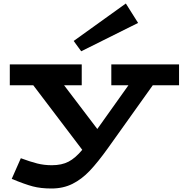

<svg xmlns="http://www.w3.org/2000/svg" viewBox="-20 -839 1043 1097"><path d="M1003 -352H853L597 7Q539 88 493 136.5Q447 185 394 211.5Q341 238 274 238Q213 238 167.5 226Q122 214 47 183L99 65Q153 85 192.5 95Q232 105 276 105Q333 105 372 84.5Q411 64 450 17L170 -352H36V-471H447V-352H346L536 -102L714 -352H616V-471H1003ZM444 -546 769 -708 699 -819 401 -605Z"/></svg>

Font: BioRhyme Expanded ExtraBold
Style: Regular
Weight: 800
Width: 7
Designer: Aoife Mooney
Foundry: Aoife Mooney Type
Version: Version 1.000